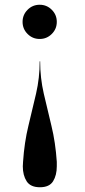

<svg xmlns="http://www.w3.org/2000/svg" viewBox="-20 -550 359 808"><path d="M77 131Q82.5 49 99.6 -20.8Q116.6 -90.5 131.8 -156.2Q147 -222 147 -292H149Q149 -222 164.2 -156.2Q179.4 -90.5 196.4 -20.8Q213.5 49 219 131V150Q219 187.5 203.4 212.8Q187.8 238 148 238Q108.2 238 92.1 212.8Q76 187.5 76 150Q76 145.5 76.5 140.9Q77 136.2 77 131ZM219 -458Q219 -428.1 197.9 -407.1Q176.8 -386 147 -386Q117.1 -386 96.1 -407.1Q75 -428.1 75 -458Q75 -487.8 96.1 -508.9Q117.1 -530 147 -530Q176.8 -530 197.9 -508.9Q219 -487.8 219 -458Z"/></svg>

Font: Bodoni* 72 Medium
Style: Regular
Weight: 500
Version: Version 1.002; ttfautohint (v0.97) -l 8 -r 50 -G 200 -x 14 -